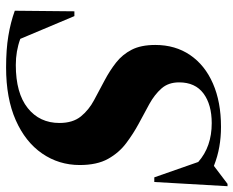

<svg xmlns="http://www.w3.org/2000/svg" viewBox="-91 -699 804 662"><g transform="rotate(90 311.0 -368.0)"><path d="M549 -241Q549 -169 509.2 -111.2Q469.5 -53.5 394.2 -20.2Q319 13 212.5 13Q150.5 13 103.8 5.2Q57 -2.5 17 -17L19 -222.5H35.5L114 -36Q156 -20.5 204 -20.5Q301 -20.5 352.5 -61.5Q404 -102.5 404 -171Q404 -217 381.5 -244.8Q359 -272.5 325 -290.5Q291 -308.5 257.5 -326.5Q223.5 -344.5 195.8 -366.2Q168 -388 151.5 -420Q135 -452 135 -501.5Q135 -570.5 169.8 -621.5Q204.5 -672.5 268 -700.2Q331.5 -728 417.5 -728Q453 -728 486 -722.2Q519 -716.5 552 -703.5L614 -750.5H622L607.5 -498H591.5L538.5 -649.5Q486 -696 404.5 -696Q340.5 -696 302.2 -667.5Q264 -639 264 -583.5Q264 -546.5 285 -522.8Q306 -499 338.5 -481Q371 -463 406 -444.5Q440.5 -426 473.5 -401.2Q506.5 -376.5 527.8 -338.5Q549 -300.5 549 -241Z"/></g></svg>

Font: Newsreader 72pt
Style: Bold Italic
Weight: 700
Italic angle: -17°
Designer: Hugues Gentile
Foundry: Production Type
Version: Version 1.003; ttfautohint (v1.8.3)